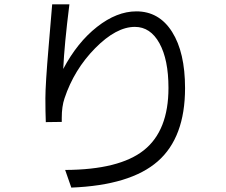

<svg xmlns="http://www.w3.org/2000/svg" viewBox="-20 -810 1040 882"><path d="M219.7 -790H298.8Q275.4 -603.5 270.5 -493.2Q335 -615.2 425.8 -686.5Q516.6 -757.8 606.4 -757.8Q710.9 -757.8 770.5 -663.6Q830.1 -569.3 830.1 -405.3Q830.1 -178.7 704.6 -68.8Q579.1 41 307.6 51.8L279.3 -29.3Q528.3 -30.3 641.1 -120.1Q753.9 -210 753.9 -406.2Q753.9 -536.1 712.4 -611.3Q670.9 -686.5 599.6 -686.5Q513.7 -686.5 417 -588.4Q320.3 -490.2 276.4 -358.4Q263.7 -321.3 263.7 -268.6V-250L190.4 -249Q188.5 -295.9 188.5 -358.9Q188.5 -421.9 203.6 -598.6Q218.8 -775.4 219.7 -790Z"/></svg>

Font: GenEi M Gothic v2 Regular
Style: Regular
Weight: 400
Version: Version 2.0